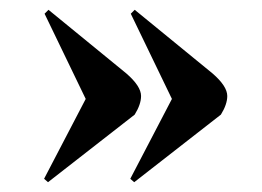

<svg xmlns="http://www.w3.org/2000/svg" viewBox="-20 -421 534 392"><path d="M431 -187 254 -49 246 -56 331 -219 247 -393 255 -401 414 -271Q444 -245 444 -225Q444 -208 431 -187ZM255 -187 78 -49 70 -56 155 -219 71 -393 79 -401 238 -271Q268 -245 268 -225Q268 -208 255 -187Z"/></svg>

Font: Abril Fatface
Style: Regular
Weight: 400
Designer: Veronika Burian, Jos Scaglione
Foundry: TypeTogether
Version: Version 1.001